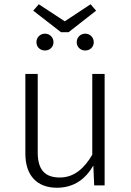

<svg xmlns="http://www.w3.org/2000/svg" viewBox="-20 -870 616 901"><path d="M405 -850 284 -770 162 -850 136 -820 266 -719H302L431 -820ZM191 -712C168 -712 151 -694 151 -672C151 -650 168 -633 191 -633C214 -633 231 -650 231 -672C231 -694 214 -712 191 -712ZM380 -712C357 -712 340 -694 340 -672C340 -650 357 -633 380 -633C403 -633 420 -650 420 -672C420 -694 403 -712 380 -712ZM471 -523H413V-144C377 -82 329 -37 261 -37C192 -37 157 -72 157 -155V-523H99V-149C99 -46 154 11 247 11C328 11 382 -31 418 -93L422 0H471Z"/></svg>

Font: FiraGO Light
Style: Regular
Weight: 300
Designer: bBox Type
Foundry: bBox Type GmbH
Version: Version 1.001;PS 001.001;hotconv 1.0.88;makeotf.lib2.5.64775